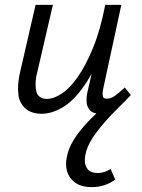

<svg xmlns="http://www.w3.org/2000/svg" viewBox="-20 -461 583 788"><path d="M385 5Q371 5 360.5 0Q350 -5 343.5 -16Q337 -27 336 -37Q335 -47 335 -51Q335 -64 338 -79L356 -158Q337 -124 317 -97Q277 -43 234 -18.5Q191 6 150 6Q127 6 106.5 -2Q86 -10 72 -29.5Q58 -49 56 -69Q54 -89 54 -98Q54 -126 62 -163L126 -441H197L134 -169Q127 -142 126.5 -129.5Q126 -117 126 -113Q126 -97 129.5 -84Q133 -71 144 -63Q155 -55 172 -55Q200 -55 233 -76.5Q266 -98 299 -145Q332 -192 362 -265Q392 -338 412 -441H478L404 -99Q401 -85 401 -76Q401 -70 403 -63Q405 -56 420 -56Q435 -56 452 -68Q469 -80 492 -102L517 -71Q482 -34 449 -14.5Q416 5 385 5ZM356 307Q327 307 305.5 298Q284 289 271 272Q258 255 254.5 239Q251 223 251 212Q251 200 254 186Q260 149 282.5 113Q305 77 338 42Q371 7 411 -27Q451 -61 493 -95L517 -71Q497 -49 467.5 -20.5Q438 8 409.5 40.5Q381 73 358.5 107.5Q336 142 330 177Q328 188 328 198Q328 218 340 233.5Q352 249 382 249Q396 249 409 244.5Q422 240 434 233L453 276Q433 291 408.5 299Q384 307 356 307Z"/></svg>

Font: Isabella Sans
Style: Italic
Weight: 400
Italic angle: -12°
Designer: Christian Thalmann (Catharsis Fonts), Cristiano Sobral
Foundry: The Isabella Sans Project Authors
Version: Version 2.026; ttfautohint (v1.8.4.7-5d5b-dirty)